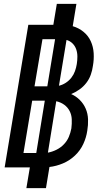

<svg xmlns="http://www.w3.org/2000/svg" viewBox="-20 -863 540 990"><path d="M116 107 134 0H4L126 -735H255L273 -843H374L355 -728Q386 -719 410.5 -699Q435 -679 448 -650.5Q461 -622 463 -589Q465 -556 459 -523Q456 -500 448 -477.5Q440 -455 425 -435.5Q410 -416 389.5 -401.5Q369 -387 347 -378Q372 -367 391.5 -347.5Q411 -328 422 -302.5Q433 -277 434 -247.5Q435 -218 430 -189Q425 -154 409.5 -120.5Q394 -87 366.5 -61Q339 -35 304.5 -20.5Q270 -6 235 -2L217 107ZM158 -418H224L264 -661H199ZM284 -421Q302 -425 319 -436Q336 -447 348 -462.5Q360 -478 366.5 -496Q373 -514 376 -533Q379 -552 379 -571.5Q379 -591 373 -608.5Q367 -626 354 -639Q341 -652 323 -657ZM167 -74 211 -344H146L101 -74ZM227 -76Q249 -80 270.5 -90.5Q292 -101 309 -118.5Q326 -136 335 -157.5Q344 -179 348 -201Q351 -225 350 -248Q349 -271 339 -290.5Q329 -310 311 -323Q293 -336 270 -341Z"/></svg>

Font: Iosevka SS04 Semibold Oblique
Style: Regular
Weight: 600
Italic angle: -9°
Monospace: yes
Designer: Belleve Invis
Foundry: Belleve Invis
Version: Version 19.0.0; ttfautohint (v1.8.4)